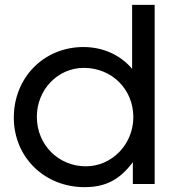

<svg xmlns="http://www.w3.org/2000/svg" viewBox="-20 -759 718 792"><path d="M37 -274C37 -111 163 13 329 13C415 13 473 -17 528 -90V0H618V-739H525V-475C476 -533 404 -565 324 -565C161 -565 37 -439 37 -274ZM132 -277C132 -389 218 -479 326 -479C441 -479 530 -391 530 -276C530 -164 442 -73 334 -73C221 -73 132 -162 132 -277Z"/></svg>

Font: Involve Medium
Style: Regular
Weight: 500
Designer: Stefan Peev
Foundry: Context Ltd.
Version: Version 1.001